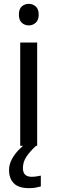

<svg xmlns="http://www.w3.org/2000/svg" viewBox="-20 -757 298 997"><path d="M130 -737Q150 -737 165.5 -723.5Q181 -710 181 -681Q181 -653 165.5 -639Q150 -625 130 -625Q108 -625 93 -639Q78 -653 78 -681Q78 -710 93 -723.5Q108 -737 130 -737ZM173 -536V0H85V-536ZM99 116Q99 161 144 161Q161 161 172.5 158.5Q184 156 192 155V211Q178 215 164 217.5Q150 220 130 220Q77 220 52 195Q27 170 27 126Q27 97 41.5 70Q56 43 77.5 21Q99 -1 119 -15L167 0Q133 32 116 58.5Q99 85 99 116Z"/></svg>

Font: Noto Sans Tagbanwa
Style: Regular
Weight: 400
Designer: Monotype Design Team
Foundry: Monotype Imaging Inc.
Version: Version 2.001; ttfautohint (v1.8.4.7-5d5b)